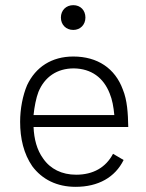

<svg xmlns="http://www.w3.org/2000/svg" viewBox="-20 -725 567 744"><path d="M264 -609C291 -609 311 -629 311 -657C311 -685 292 -705 264 -705C236 -705 216 -685 216 -657C216 -629 236 -609 264 -609ZM275 -48C220 -48 175 -70 147 -111C123 -144 112 -186 110 -233H477C476 -286 473 -337 456 -378C426 -460 358 -506 264 -506C180 -506 118 -465 85 -395C68 -355 58 -303 58 -253C58 -188 72 -129 105 -81C143 -30 200 -1 273 -1C361 -1 426 -38 459 -105L418 -129C390 -76 341 -48 275 -48ZM129 -369C153 -427 201 -460 266 -460C334 -459 381 -424 405 -363C415 -339 420 -311 423 -279H110C113 -310 120 -346 129 -369Z"/></svg>

Font: Arthouse Owned Light
Style: Regular
Weight: 300
Designer: Jeremy Tribby
Foundry: Tribby Type
Version: Version 1.000;PS 001.000;hotconv 1.0.88;makeotf.lib2.5.64775